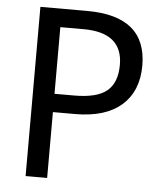

<svg xmlns="http://www.w3.org/2000/svg" viewBox="-52 -760 703 807"><g transform="rotate(5 300.0 -357.0)"><path d="M176.8 -277.8V0H85.9V-713.9H283.2Q534.2 -713.9 534.2 -504.9Q534.2 -397.9 466.6 -337.9Q398.9 -277.8 270 -277.8ZM176.8 -355H259.8Q356.4 -355 398.2 -390.1Q439.9 -425.3 439.9 -500Q439.9 -636.2 274.9 -636.2H176.8Z"/></g></svg>

Font: TypoPRO Noto Mono
Style: Regular
Weight: 400
Designer: Monotype Design Team
Foundry: Monotype Imaging Inc.
Version: Version 1.00